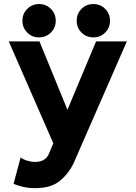

<svg xmlns="http://www.w3.org/2000/svg" viewBox="-20 -930 680 962"><path d="M348.6 -111.8Q323.7 -60.1 279.8 -23.7Q235.8 12.7 155.8 12.7Q121.1 12.7 94 5.9Q66.9 -1 47.9 -8.8L83.5 -141.6Q94.2 -131.8 115.2 -125.2Q136.2 -118.7 155.8 -118.7Q205.6 -118.7 223.6 -156.2L247.1 -211.9L23.9 -722.7H177.7L317.9 -379.9L461.4 -722.7H615.7ZM364.3 -826.2Q364.3 -861.3 388.4 -885.5Q412.6 -909.7 447.8 -909.7Q482.9 -909.7 507.1 -885.5Q531.2 -861.3 531.2 -826.2Q531.2 -791 507.1 -766.8Q482.9 -742.7 447.8 -742.7Q412.6 -742.7 388.4 -766.8Q364.3 -791 364.3 -826.2ZM92.3 -826.2Q92.3 -861.3 116.5 -885.5Q140.6 -909.7 175.8 -909.7Q210.4 -909.7 234.9 -885.5Q259.3 -861.3 259.3 -826.2Q259.3 -791 234.9 -766.8Q210.4 -742.7 175.8 -742.7Q140.6 -742.7 116.5 -766.8Q92.3 -791 92.3 -826.2Z"/></svg>

Font: Giphurs
Style: Bold
Weight: 700
Version: Version 0.920; ttfautohint (v1.8.4.7-5d5b)